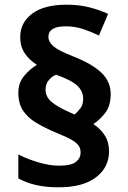

<svg xmlns="http://www.w3.org/2000/svg" viewBox="-20 -788 545 817"><path d="M58 -393Q58 -436 83 -465.5Q108 -495 137 -512Q103 -534 84.5 -562.5Q66 -591 66 -630Q66 -692 117 -730Q168 -768 263 -768Q316 -768 359.5 -757Q403 -746 440 -729L401 -637Q368 -653 333 -664.5Q298 -676 260 -676Q186 -676 186 -631Q186 -610 207 -591.5Q228 -573 289 -549Q371 -517 411 -479Q451 -441 451 -388Q451 -338 428 -308Q405 -278 377 -260Q408 -240 426 -211.5Q444 -183 444 -144Q444 -76 388.5 -33.5Q333 9 229 9Q176 9 134 -0.5Q92 -10 58 -29V-131Q96 -111 144 -97Q192 -83 231 -83Q283 -83 303 -99Q323 -115 323 -139Q323 -155 315.5 -167Q308 -179 286.5 -192Q265 -205 222 -222Q172 -243 135 -265Q98 -287 78 -317.5Q58 -348 58 -393ZM174 -406Q174 -377 198 -355.5Q222 -334 281 -308L297 -301Q310 -311 322 -327Q334 -343 334 -368Q334 -399 310 -422.5Q286 -446 219 -470Q202 -464 188 -447.5Q174 -431 174 -406Z"/></svg>

Font: Noto Sans Georgian Bold
Style: Regular
Weight: 700
Designer: Monotype Design Team, Akaki Razmadze
Foundry: Google LLC
Version: Version 2.005; ttfautohint (v1.8.4.7-5d5b)